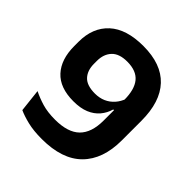

<svg xmlns="http://www.w3.org/2000/svg" viewBox="-181 -783 928 928"><g transform="rotate(45 283.0 -319.0)"><path d="M274.5 -652Q397.5 -652 460.2 -585.2Q523 -518.5 523 -389V-255.5Q523 -126.5 453.2 -56.5Q383.5 13.5 244.5 13.5Q188 13.5 147.2 3.5Q106.5 -6.5 79.5 -19L66.5 -136Q97.5 -120.5 135 -109.2Q172.5 -98 224 -98Q311 -98 352 -138.2Q393 -178.5 393 -260.5V-401.5Q393 -473 364 -508.2Q335 -543.5 272.5 -543.5Q218 -543.5 192 -515.8Q166 -488 166 -442.5V-423Q166 -376.5 190.8 -350Q215.5 -323.5 271 -323.5Q301 -323.5 325.8 -334.2Q350.5 -345 368.8 -365.5Q387 -386 396.5 -414L416.5 -332H388Q379 -300 358.2 -275.5Q337.5 -251 304.5 -237.2Q271.5 -223.5 223.5 -223.5Q131 -223.5 84.5 -274.2Q38 -325 38 -415.5V-445Q38 -541.5 98 -596.8Q158 -652 274.5 -652Z"/></g></svg>

Font: Anek Telugu SemiBold
Style: Regular
Weight: 600
Designer: Omkar Bhoir (Telugu), Yesha Goshar (Latin)
Foundry: Ek Type
Version: Version 1.003